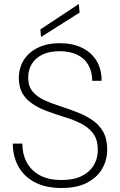

<svg xmlns="http://www.w3.org/2000/svg" viewBox="-20 -928 602 960"><path d="M288 12Q208 12 153.5 -17Q99 -46 71.5 -96.5Q44 -147 44 -210H92Q91 -161 112 -119.5Q133 -78 176.5 -53Q220 -28 288 -28Q349 -28 389 -48Q429 -68 449 -102Q469 -136 469 -178Q469 -229 446.5 -259.5Q424 -290 387.5 -309Q351 -328 306.5 -341.5Q262 -355 219 -371Q149 -396 112 -434.5Q75 -473 74 -536Q74 -586 97.5 -625.5Q121 -665 167.5 -688.5Q214 -712 280 -712Q341 -712 388 -690Q435 -668 461.5 -626Q488 -584 488 -524H441Q441 -570 421.5 -603.5Q402 -637 365.5 -654.5Q329 -672 278 -672Q226 -672 191 -654.5Q156 -637 138.5 -607.5Q121 -578 121 -540Q121 -497 142.5 -471Q164 -445 199 -428.5Q234 -412 278 -398Q322 -384 368 -366Q411 -349 444 -326Q477 -303 496.5 -268Q516 -233 516 -180Q516 -128 491 -84.5Q466 -41 415.5 -14.5Q365 12 288 12ZM185 -743 182 -781 374 -908 378 -865Z"/></svg>

Font: DM Sans 18pt ExtraLight
Style: Regular
Weight: 250
Designer: Colophon Foundry, Jonny Pinhorn
Foundry: Colophon Foundry
Version: Version 4.004;gftools[0.9.30]